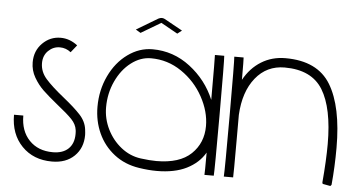

<svg xmlns="http://www.w3.org/2000/svg" viewBox="-46 -700 1449 780"><g transform="rotate(5 678.5 -309.5)"><path d="M227 -449Q207 -465 182 -465Q155 -465 135 -445.5Q115 -426 115 -395Q115 -360 140 -331.5Q165 -303 215 -263Q260 -227 284.5 -200.5Q309 -174 313 -142Q315 -126 315 -119Q315 -66 281 -33Q247 0 190 0Q114 0 67 -48.5Q20 -97 20 -176H58Q58 -113 94 -75.5Q130 -38 190 -38Q231 -38 253.5 -59.5Q276 -81 276 -120Q276 -130 275 -136Q272 -159 253 -179Q234 -199 191 -233Q154 -263 132 -284Q110 -305 93.5 -333.5Q77 -362 77 -395Q77 -442 108 -473Q139 -504 182 -504Q219 -504 251 -479Z M852 -246Q852 -24 850 0H812Q813 -7 813 -91Q788 -48 739 -23.5Q690 1 617 1Q584 1 545 -5Q486 -14 443 -47.5Q400 -81 377.5 -130.5Q355 -180 355 -238Q355 -306 382.5 -364Q410 -422 457 -456Q504 -490 558 -490Q643 -490 711.5 -437.5Q780 -385 813 -306Q813 -481 812 -489H850Q852 -469 852 -246ZM612 -39Q707 -39 754 -84Q801 -129 801 -198Q801 -257 768.5 -316.5Q736 -376 679.5 -414.5Q623 -453 555 -453Q512 -453 474 -424Q436 -395 413 -345.5Q390 -296 390 -239Q390 -192 411 -149.5Q432 -107 468 -78.5Q504 -50 548 -44Q586 -39 612 -39ZM652 -562 584 -600 503 -552 483 -564 570 -616Q578 -620 584 -620Q590 -620 596 -617L670 -576Z M1337 -156Q1337 -79 1330 -5Q1329 -3 1327 -1Q1325 1 1323 0L1296 -5Q1294 -5 1293 -7Q1292 -9 1292 -11Q1300 -102 1300 -168Q1300 -315 1254.5 -389Q1209 -463 1099 -463Q1026 -463 980.5 -406.5Q935 -350 930 -255V-152Q930 -8 929 0H891Q893 -28 893 -248Q893 -471 891 -489H929Q930 -484 930 -398Q957 -447 1000.5 -474Q1044 -501 1099 -501Q1230 -501 1283.5 -412.5Q1337 -324 1337 -156Z"/></g></svg>

Font: Vibes
Style: Regular
Weight: 400
Designer: AbdElmomen Kadhim
Version: Version 1.100